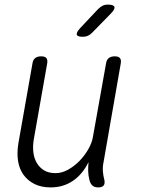

<svg xmlns="http://www.w3.org/2000/svg" viewBox="-20 -805 640 835"><path d="M407 10Q391 10 382 2Q373 -6 369 -22Q364 -41 363.5 -60Q363 -79 365 -100Q339 -47 297 -18.5Q255 10 200 10Q160 10 130.5 -4.5Q101 -19 82.5 -44.5Q64 -70 58.5 -105Q53 -140 60 -182L121 -528Q123 -544 132.5 -552Q142 -560 159 -560Q176 -560 182 -552Q188 -544 185 -528L127 -199Q122 -170 125 -143.5Q128 -117 140 -96.5Q152 -76 172 -64Q192 -52 222 -52Q249 -52 276 -67Q303 -82 325.5 -105Q348 -128 364 -156Q380 -184 384 -209L441 -528Q443 -544 452.5 -552Q462 -560 479 -560Q496 -560 502 -552Q508 -544 505 -528L430 -98Q426 -79 427.5 -59.5Q429 -40 434 -22Q437 -6 430.5 2Q424 10 407 10ZM381 -663Q371 -653 361.5 -649Q352 -645 340 -645Q317 -645 314 -654Q311 -663 328 -682L406 -765Q416 -775 426 -780Q436 -785 449 -785Q474 -785 477.5 -775Q481 -765 462 -746Z"/></svg>

Font: Maple Mono NL ExtraLight
Style: Italic
Weight: 275
Italic angle: -10°
Monospace: yes
Designer: subframe7536
Version: Version 7.000